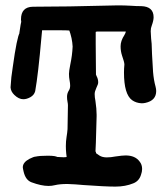

<svg xmlns="http://www.w3.org/2000/svg" viewBox="-20 -669 626 719"><path d="M412.1 29.8Q373.5 29.8 292.5 23.9Q262.7 21 232.4 20Q203.6 20 185.5 24.4Q174.3 27.3 161.6 27.3Q134.8 27.3 98.1 13.7Q75.7 5.4 68.4 -26.4Q65.4 -39.1 65.4 -42.5Q65.4 -61 90.3 -74.2Q106.9 -82.5 113.3 -82.5Q128.4 -85.9 158.7 -85.9Q189.9 -85.9 195.8 -80.1L189.9 -81.5Q195.3 -81.5 203.1 -80.8Q210.9 -80.1 217.8 -80.1Q225.1 -80.1 229.5 -81.1Q229 -81.1 229 -86.4Q229 -90.3 228 -94.2Q226.6 -108.4 226.6 -121.6Q226.6 -139.6 229.2 -155.8Q231.9 -171.9 232.9 -185.5L234.4 -274.9Q234.4 -280.3 232.7 -288.6Q231 -296.9 231 -306.6Q231 -319.3 237.8 -330.1Q242.7 -337.4 242.7 -348.6Q242.7 -356.9 240.5 -368.2Q238.3 -379.4 238.3 -392.6Q238.3 -402.8 243.2 -427.2Q250.5 -461.4 252 -494.6Q250.5 -525.9 238.3 -558.6Q239.7 -555.2 240.2 -554.7Q237.8 -555.7 181.2 -555.7H147H137.7L135.3 -530.8Q123 -390.1 111.8 -327.6Q107.9 -313 94 -305.2Q80.1 -297.4 67.4 -297.4Q50.3 -297.4 33.7 -313.5Q20.5 -326.2 19.5 -341.8Q21.5 -380.4 27.8 -418Q43.5 -531.2 54.2 -547.4Q54.2 -547.4 53.2 -545.4Q52.2 -543.5 52.7 -546.9Q57.6 -583 61 -591.8Q59.6 -590.3 59.6 -584.5Q58.6 -590.3 58.6 -596.2Q58.6 -643.1 103.3 -643.8Q147.9 -644.5 181.6 -644.5L239.7 -645L421.4 -648.9Q446.8 -648.9 470.2 -647.5Q489.3 -646 509.3 -646Q555.2 -644.5 555.2 -604.5Q555.2 -592.3 548.3 -573.2Q544.4 -564 544.4 -552.2L545.9 -524.9L547.9 -504.9L549.3 -466.3Q550.8 -433.1 553.2 -399.4Q555.7 -369.1 562.5 -344.7Q564.9 -335.4 564.9 -328.1Q564.9 -292.5 524.4 -283.7Q517.6 -282.2 510.3 -282.2Q489.7 -283.2 474.6 -293.9Q444.3 -315.9 444.3 -397.5Q444.3 -412.1 445.8 -427.2Q445.8 -436.5 437 -460.9Q431.6 -477.5 431.6 -495.6Q431.6 -516.1 445.8 -537.6Q450.7 -545.9 451.2 -550.8H343.3Q338.4 -550.8 338.4 -548.3V-505.4Q338.4 -447.3 339.4 -389.6Q339.8 -388.2 341.8 -383.8Q347.7 -373 347.7 -360.8Q347.7 -356.4 346.2 -352.5L340.8 -339.8Q334.5 -326.2 334.5 -316.9Q334.5 -304.7 337.4 -291Q341.8 -261.2 341.8 -239.7V-232.9Q338.4 -102.1 337.4 -99.1Q330.6 -103.5 328.6 -105.5Q339.8 -105.5 339.8 -95.2Q343.3 -92.3 352.5 -86.4Q363.3 -79.6 379.9 -79.6Q395 -79.6 412.1 -83Q438.5 -86.9 450.2 -86.9Q486.3 -86.9 502.9 -64Q512.2 -52.7 512.2 -36.1Q512.2 -25.9 507.8 -13.7Q500.5 9.3 479 17.6Q449.2 29.8 412.1 29.8Z"/></svg>

Font: X Typewriter
Style: Bold
Weight: 700
Designer: GGBot
Version: 0.10